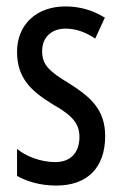

<svg xmlns="http://www.w3.org/2000/svg" viewBox="-20 -567 379 597"><path d="M307 -144C307 -226 262 -265 196 -307C133 -345 111 -365 111 -408C111 -450 139 -478 184 -478C217 -478 248 -466 276 -447L306 -512C269 -535 229 -547 183 -547C94 -547 33 -491 33 -406C33 -323 78 -283 145 -242C205 -208 227 -183 227 -141C227 -92 199 -63 152 -63C108 -63 62 -80 33 -104V-20C63 -3 105 10 155 10C251 10 307 -45 307 -144Z"/></svg>

Font: Noto Sans Gujarati ExtraCondensed
Style: Regular
Weight: 400
Width: 2
Designer: Jelle Bosma - Monotype Design Team, Universal Thirst
Foundry: Monotype Imaging Inc.
Version: Version 2.106